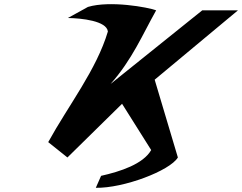

<svg xmlns="http://www.w3.org/2000/svg" viewBox="-20 -750 1154 915"><path d="M494.1 -599.9C439.9 -417.5 306.2 -248.1 209.8 -72.7L301.3 0.5L561.7 -255.4L700.5 -34.9C662.4 31.8 553.7 67.4 461.7 88L436.6 145C567.9 147.5 789.2 64.2 827.7 0.5L717.1 -370.2L1114.1 -700.8H943.9L506.9 -349.8C610.5 -466.8 658.4 -583.8 724.2 -700.8C686.1 -715.3 504.1 -748.5 399.1 -717L303.4 -664.2C368.9 -663.3 488.6 -650.4 494.1 -599.9Z"/></svg>

Font: Hussar
Style: BdWideOblFour
Weight: 700
Foundry: Cannot Into Space Fonts
Version: Version 2.00